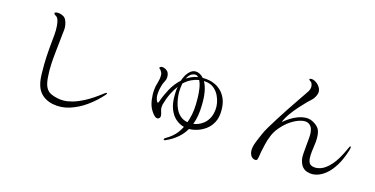

<svg xmlns="http://www.w3.org/2000/svg" viewBox="-79 -1180 3159 1618"><g transform="rotate(15 1500.0 -371.0)"><path d="M827 -196Q833 -203 837.5 -209Q842 -215 839 -219Q836 -222 829 -218Q822 -214 816 -209Q740 -150 681 -119Q622 -88 578 -76Q534 -64 503.5 -64Q473 -64 454 -68Q416 -75 388 -88.5Q360 -102 344 -132.5Q328 -163 324 -221Q320 -276 322.5 -329Q325 -382 331.5 -440Q338 -498 345 -568Q346 -588 349 -607Q352 -626 353 -640Q355 -658 351.5 -681.5Q348 -705 338 -725.5Q328 -746 308 -755Q279 -769 251 -765Q237 -763 237.5 -755.5Q238 -748 244 -744Q253 -739 261.5 -732Q270 -725 276 -708Q282 -691 285 -657Q288 -620 284.5 -580Q281 -540 276 -491Q271 -442 267.5 -379Q264 -316 266 -234Q268 -128 308.5 -77.5Q349 -27 421 -12Q494 3 568 -20Q642 -43 708.5 -90.5Q775 -138 827 -196Z M1809 -327Q1809 -267 1787.5 -225Q1766 -183 1731.5 -157Q1697 -131 1658 -118.5Q1619 -106 1585 -106Q1532 -14 1421 35Q1405 43 1402 35Q1401 29 1405 25.5Q1409 22 1416 17Q1419 15 1439.5 2.5Q1460 -10 1487.5 -37.5Q1515 -65 1539 -112Q1497 -123 1464 -152.5Q1431 -182 1412 -232Q1393 -282 1395 -356Q1395 -394 1401 -424Q1376 -392 1354.5 -348.5Q1333 -305 1317 -248Q1315 -239 1314 -224.5Q1313 -210 1318 -195Q1323 -180 1325 -171.5Q1327 -163 1328 -153Q1329 -140 1320.5 -131Q1312 -122 1301 -124Q1291 -124 1280 -134Q1269 -144 1259.5 -157Q1250 -170 1245 -179Q1225 -214 1218.5 -262Q1212 -310 1216 -350Q1219 -382 1229.5 -415Q1240 -448 1240 -479Q1240 -494 1237 -502Q1234 -510 1226 -521Q1225 -525 1216.5 -531Q1208 -537 1212 -544Q1216 -549 1223.5 -551Q1231 -553 1238 -552Q1242 -552 1254 -547.5Q1266 -543 1277.5 -532.5Q1289 -522 1293 -504Q1299 -472 1288 -449Q1277 -426 1271 -413Q1267 -402 1260.5 -375.5Q1254 -349 1253 -318.5Q1252 -288 1264 -264Q1266 -260 1268 -256.5Q1270 -253 1274 -252Q1278 -251 1284 -268Q1301 -319 1333 -378.5Q1365 -438 1415 -483H1414Q1430 -532 1457 -560.5Q1484 -589 1513 -589Q1553 -589 1585 -552Q1615 -552 1647 -546Q1668 -542 1695.5 -529.5Q1723 -517 1749 -492Q1775 -467 1792 -427Q1809 -387 1809 -327ZM1512 -562Q1471 -557 1448 -509Q1470 -523 1494 -533.5Q1518 -544 1546 -548Q1532 -565 1512 -562ZM1759 -321Q1762 -347 1756.5 -378.5Q1751 -410 1736.5 -440.5Q1722 -471 1697 -494Q1672 -517 1636 -525Q1628 -526 1619.5 -527.5Q1611 -529 1602 -529Q1643 -458 1638 -322Q1637 -276 1630 -235Q1623 -194 1609 -157Q1625 -159 1648 -167Q1671 -175 1694.5 -193Q1718 -211 1736 -242Q1754 -273 1759 -321ZM1588 -323Q1589 -346 1588 -383.5Q1587 -421 1581 -460.5Q1575 -500 1561 -527Q1529 -522 1496 -506.5Q1463 -491 1432 -462Q1427 -436 1425 -408.5Q1423 -381 1425 -358Q1427 -332 1433.5 -300.5Q1440 -269 1454.5 -239Q1469 -209 1494 -187Q1519 -165 1558 -158Q1570 -191 1578.5 -232Q1587 -273 1588 -323Z M2937 -282Q2939 -290 2941.5 -302Q2944 -314 2939 -316Q2934 -318 2929.5 -308Q2925 -298 2920 -288Q2875 -188 2829.5 -138Q2784 -88 2743 -74.5Q2702 -61 2670 -71Q2645 -79 2637.5 -103.5Q2630 -128 2632 -160.5Q2634 -193 2639 -225.5Q2644 -258 2646 -280Q2650 -342 2637.5 -376Q2625 -410 2580 -435Q2547 -454 2511.5 -452Q2476 -450 2442.5 -437Q2409 -424 2382.5 -407Q2356 -390 2340 -377Q2324 -364 2324 -364Q2340 -404 2369 -444.5Q2398 -485 2429.5 -519.5Q2461 -554 2485 -579Q2503 -597 2521.5 -613.5Q2540 -630 2554 -662Q2568 -695 2551 -726Q2534 -757 2502 -773Q2486 -781 2472 -780.5Q2458 -780 2457 -775Q2455 -768 2465.5 -762Q2476 -756 2480 -750Q2499 -715 2478 -677Q2474 -671 2455 -642.5Q2436 -614 2407 -572Q2378 -530 2345.5 -480.5Q2313 -431 2281.5 -381.5Q2250 -332 2225 -290Q2200 -248 2189 -220Q2184 -207 2171 -178.5Q2158 -150 2148 -119Q2136 -78 2142 -50Q2148 -22 2164.5 -9Q2181 4 2200 0Q2208 -2 2212 -18Q2216 -34 2218 -51.5Q2220 -69 2222 -77Q2228 -102 2236.5 -143Q2245 -184 2265.5 -232Q2286 -280 2330 -325Q2369 -366 2414 -391Q2459 -416 2497.5 -421Q2536 -426 2558 -404Q2574 -388 2579 -366Q2584 -344 2584 -323Q2584 -302 2582 -289Q2580 -266 2576.5 -230Q2573 -194 2570.5 -160Q2568 -126 2571 -108Q2574 -91 2582 -70Q2590 -49 2609.5 -31.5Q2629 -14 2666 -9Q2694 -4 2729.5 -14.5Q2765 -25 2802.5 -55Q2840 -85 2875 -140.5Q2910 -196 2937 -282Z"/></g></svg>

Font: Shippori Mincho TTF
Style: Regular
Weight: 400
Version: Version 2.100